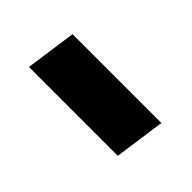

<svg xmlns="http://www.w3.org/2000/svg" viewBox="-14 -502 394 394"><g transform="rotate(45 183.0 -305.5)"><path d="M301.8 -250H43.9L59.6 -360.8H317.4Z"/></g></svg>

Font: Robert Sans ExtraBold
Style: Italic
Weight: 800
Italic angle: -8°
Designer: Christian Robertson (extended by Adam Twardoch)
Foundry: Google
Version: Version 12.135;April 2, 2019;FontCreator 11.5.0.2425 64-bit;